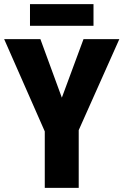

<svg xmlns="http://www.w3.org/2000/svg" viewBox="-20 -902 593 922"><path d="M277 -433 381 -714H553L358 -277V0H195V-271L0 -714H174ZM429 -882V-778H124V-882Z"/></svg>

Font: Noto Sans Display SemiCondensed Extra
Style: Regular
Weight: 800
Width: 4
Designer: Monotype Design Team
Foundry: Monotype Imaging Inc.
Version: Version 1.900